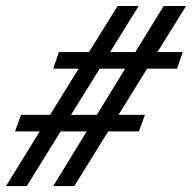

<svg xmlns="http://www.w3.org/2000/svg" viewBox="-26 -630 645 645"><path d="M-5.9 -4.9 107.4 -188.5H24.4L44.9 -244.1H142.1L238.3 -399.4H152.8L171.9 -455.1H272.9L369.1 -609.9H439.9L343.8 -455.1H428.7L523.9 -609.9H599.1L502.9 -455.1H587.9L568.8 -399.4H468.3L372.1 -244.1H460.9L440.4 -188.5H337.4L223.6 -4.9H152.8L265.1 -188.5H177.7L64 -4.9ZM212.4 -244.1H299.3L394.5 -399.4H309.1Z"/></svg>

Font: Elstob
Style: Bold Italic
Weight: 700
Italic angle: -20°
Designer: Peter S. Baker
Version: Version 1.015